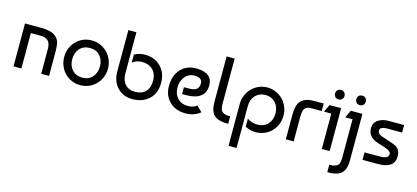

<svg xmlns="http://www.w3.org/2000/svg" viewBox="-70 -1274 4509 2076"><g transform="rotate(15 2184.5 -236.0)"><path d="M65 -480H238Q349 -480 397 -447Q440 -418 451.5 -377.5Q463 -337 463 -271V0H375V-270Q375 -288 374 -300.5Q373 -313 367 -332.5Q361 -352 350 -364.5Q339 -377 318 -386.5Q297 -396 267 -396H153V0H65Z M638 -417Q708 -490 813 -490Q864 -490 908.5 -470.5Q953 -451 986.5 -417Q1020 -383 1039 -337.5Q1058 -292 1058 -240Q1058 -188 1039.5 -142.5Q1021 -97 988 -63Q955 -29 910 -9.5Q865 10 813 10Q760 10 715.5 -9.5Q671 -29 638 -63Q605 -97 586.5 -142.5Q568 -188 568 -240Q568 -346 638 -417ZM813 -406Q743 -406 700.5 -360Q658 -314 658 -240Q658 -166 700.5 -120Q743 -74 813 -74Q884 -74 926 -120.5Q968 -167 968 -240Q968 -313 926 -359.5Q884 -406 813 -406Z M1163 -700H1253V-240Q1253 -161 1293.5 -117.5Q1334 -74 1405 -74Q1479 -74 1521 -116.5Q1563 -159 1563 -240Q1563 -317 1517.5 -361.5Q1472 -406 1398 -406Q1335 -406 1289 -370V-460Q1344 -490 1408 -490Q1514 -490 1583.5 -421.5Q1653 -353 1653 -240Q1653 -121 1580.5 -55.5Q1508 10 1398 10Q1293 10 1228 -58Q1163 -126 1163 -240Z M1993 -490Q2163 -483 2163 -349Q2163 -182 1944 -182H1903V-259H1951Q2018 -259 2044 -279.5Q2070 -300 2070 -348Q2070 -379 2047 -394.5Q2024 -410 1988 -410Q1917 -410 1876.5 -360Q1836 -310 1836 -240Q1836 -166 1879.5 -120Q1923 -74 1993 -74Q2056 -74 2096 -105L2156 -46Q2087 10 1993 10Q1879 10 1811 -57Q1743 -124 1743 -230Q1743 -348 1810 -421Q1877 -494 1993 -490Z M2263 -190V-700H2353V-190Q2353 -154 2361.5 -131.5Q2370 -109 2388 -99.5Q2406 -90 2423 -87Q2440 -84 2468 -84V0Q2356 0 2309.5 -43Q2263 -86 2263 -190Z M2533 228V-240Q2533 -292 2552 -338Q2571 -384 2604 -417.5Q2637 -451 2682 -470.5Q2727 -490 2778 -490Q2829 -490 2873.5 -470.5Q2918 -451 2951.5 -417Q2985 -383 3004 -337.5Q3023 -292 3023 -240Q3023 -188 3004.5 -142.5Q2986 -97 2953 -63Q2920 -29 2875 -9.5Q2830 10 2778 10Q2714 10 2659 -20V-110Q2708 -74 2775 -74Q2811 -74 2840.5 -86.5Q2870 -99 2890.5 -121Q2911 -143 2922 -173.5Q2933 -204 2933 -240Q2933 -276 2922 -306.5Q2911 -337 2891 -359Q2871 -381 2842.5 -393.5Q2814 -406 2778 -406Q2743 -406 2714.5 -394Q2686 -382 2665.5 -360Q2645 -338 2634 -307.5Q2623 -277 2623 -240V228Z M3113 0V-273Q3113 -388 3156 -432Q3177 -454 3207 -465Q3237 -476 3259.5 -478Q3282 -480 3321 -480H3409V-396H3303Q3283 -396 3272 -395Q3261 -394 3246 -388Q3231 -382 3220 -369Q3201 -345 3201 -273V0Z M3604 0H3516V-396H3434L3474 -480H3604ZM3512 -580Q3499 -597 3499 -617Q3499 -637 3512 -653.5Q3525 -670 3552 -670Q3579 -670 3592 -653.5Q3605 -637 3605 -617Q3605 -597 3592 -580.5Q3579 -564 3552 -564Q3525 -564 3512 -580Z M3842 -480V38Q3842 142 3796 185Q3750 228 3638 228V144Q3666 144 3683.5 141Q3701 138 3719 128.5Q3737 119 3745.5 96.5Q3754 74 3754 38V-396H3672L3712 -480ZM3750 -580Q3737 -597 3737 -617Q3737 -637 3750 -653.5Q3763 -670 3790 -670Q3817 -670 3830 -653.5Q3843 -637 3843 -617Q3843 -597 3830 -580.5Q3817 -564 3790 -564Q3763 -564 3750 -580Z M4309 -480V-396H4132Q4103 -396 4082 -385Q4061 -374 4061 -354Q4061 -342 4066 -332.5Q4071 -323 4077.5 -317Q4084 -311 4097.5 -304.5Q4111 -298 4118.5 -295.5Q4126 -293 4182 -275Q4238 -257 4265 -245Q4292 -233 4306.5 -212.5Q4321 -192 4325 -172.5Q4329 -153 4329 -134Q4329 0 4145 0H3972V-84H4145Q4239 -84 4239 -134Q4239 -158 4211.5 -174Q4184 -190 4144.5 -201Q4105 -212 4065.5 -226.5Q4026 -241 3998.5 -273.5Q3971 -306 3971 -354Q3971 -415 4018 -447.5Q4065 -480 4132 -480Z"/></g></svg>

Font: Baumans
Style: Regular
Weight: 400
Designer: Henadij Zarechnjuk
Foundry: Cyreal (www.cyreal.org)
Version: Version 001.001